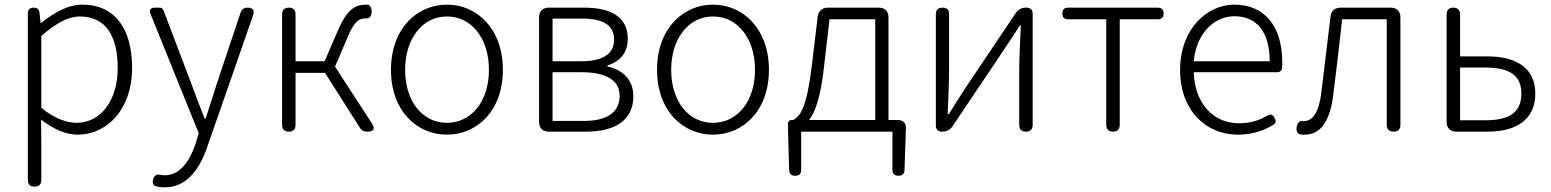

<svg xmlns="http://www.w3.org/2000/svg" viewBox="-20 -567 6681 827"><path d="M100 -341V-148V208C100 227 110 237 129 237C148 237 158 227 158 208V46L157 -52C211 -10 264 13 314 13C439 13 549 -93 549 -275C549 -440 477 -547 335 -547C270 -547 208 -509 157 -468H155L150 -512C149 -527 140 -534 125 -534C109 -534 100 -526 100 -510ZM158 -334V-412C220 -466 273 -496 324 -496C442 -496 487 -403 487 -274C487 -132 412 -38 310 -38C270 -38 215 -55 158 -103V-257Z M978 -236 1070 -501C1078 -523 1069 -534 1046 -534C1031 -534 1021 -527 1016 -512L914 -207C899 -161 882 -105 866 -57H861C842 -105 821 -161 804 -207L684 -523C681 -530 676 -534 668 -534H649H646C629 -534 622 -524 628 -508L836 7L822 53C796 130 754 188 689 188C683 188 677 187 671 186C654 182 643 190 639 207C636 221 639 231 653 236C665 238 677 240 690 240C788 240 843 155 874 62Z M1195 -267V-29C1195 -10 1205 0 1224 0C1243 0 1253 -10 1253 -29V-253H1316H1380L1530 -17C1537 -5 1548 0 1562 0C1591 0 1597 -13 1581 -37L1423 -280L1477 -406C1507 -479 1529 -488 1558 -488C1559 -488 1560 -488 1561 -488C1571 -487 1578 -498 1580 -508C1583 -523 1579 -544 1564 -547C1563 -547 1561 -547 1560 -547C1511 -547 1476 -531 1434 -432L1378 -303H1253V-505C1253 -524 1243 -534 1224 -534C1205 -534 1195 -524 1195 -505Z M1736 -473C1692 -425 1664 -355 1664 -266C1664 -89 1776 13 1905 13C2034 13 2146 -89 2146 -266C2146 -355 2118 -425 2074 -473C2030 -521 1970 -547 1905 -547C1841 -547 1780 -521 1736 -473ZM1776 -432C1808 -473 1853 -496 1905 -496C1958 -496 2003 -473 2035 -432C2067 -392 2086 -335 2086 -266C2086 -130 2010 -38 1905 -38C1800 -38 1725 -130 1725 -266C1725 -335 1744 -392 1776 -432Z M2302 -267V-41C2302 -16 2318 0 2343 0H2403H2504C2628 0 2708 -48 2708 -152C2708 -231 2654 -268 2596 -281V-285C2647 -301 2684 -336 2684 -400C2684 -494 2612 -534 2496 -534H2343C2318 -534 2302 -518 2302 -493ZM2360 -395V-487H2423H2487C2584 -487 2625 -455 2625 -396C2625 -339 2584 -303 2479 -303H2360ZM2360 -151V-256H2485C2592 -256 2649 -220 2649 -155C2649 -84 2597 -46 2493 -46H2426H2360Z M2882 -473C2838 -425 2810 -355 2810 -266C2810 -89 2922 13 3051 13C3180 13 3292 -89 3292 -266C3292 -355 3264 -425 3220 -473C3176 -521 3116 -547 3051 -547C2987 -547 2926 -521 2882 -473ZM2922 -432C2954 -473 2999 -496 3051 -496C3104 -496 3149 -473 3181 -432C3213 -392 3232 -335 3232 -266C3232 -130 3156 -38 3051 -38C2946 -38 2871 -130 2871 -266C2871 -335 2890 -392 2922 -432Z M3807 -292V-493C3807 -518 3791 -534 3766 -534H3545C3522 -534 3505 -519 3502 -496L3477 -286C3455 -104 3428 -67 3396 -50H3389C3380 -50 3374 -44 3374 -35V-14L3379 166C3380 182 3389 190 3405 190C3422 190 3431 182 3431 165V0H3627H3824V165C3824 182 3833 190 3850 190C3866 190 3875 182 3876 166L3882 -14V-17C3882 -37 3869 -50 3849 -50H3807ZM3750 -267V-50H3607H3465C3491 -84 3515 -148 3529 -277L3553 -484H3750Z M4011 -267V-25C4011 -10 4021 0 4036 0H4040C4057 0 4073 -8 4082 -22L4297 -342C4319 -375 4351 -424 4373 -457H4377C4374 -387 4370 -315 4370 -256V-29C4370 -10 4380 0 4399 0C4418 0 4428 -10 4428 -29V-267V-509C4428 -524 4418 -534 4403 -534H4398C4381 -534 4365 -526 4356 -512L4141 -192C4120 -159 4088 -110 4067 -76H4062C4065 -147 4068 -219 4068 -277V-506C4068 -525 4059 -534 4040 -534C4021 -534 4011 -525 4011 -506Z M4745 -242V-29C4745 -10 4755 0 4774 0C4793 0 4803 -10 4803 -29V-484H4967C4984 -484 4992 -492 4992 -509C4992 -526 4984 -534 4967 -534H4774H4581C4564 -534 4556 -526 4556 -509C4556 -492 4564 -484 4581 -484H4745Z M5405 -256H5482C5493 -256 5501 -263 5502 -274C5503 -282 5503 -291 5503 -299C5503 -455 5426 -547 5297 -547C5177 -547 5063 -440 5063 -266C5063 -91 5174 13 5312 13C5378 13 5425 -6 5464 -29C5477 -37 5477 -46 5470 -59C5462 -74 5451 -78 5437 -68C5402 -48 5364 -36 5317 -36C5202 -36 5125 -127 5122 -256H5311ZM5367 -303H5285H5122C5133 -425 5211 -497 5297 -497C5391 -497 5449 -432 5449 -303Z M6012 -267V-493C6012 -518 5996 -534 5971 -534H5863H5753C5730 -534 5713 -519 5711 -496C5698 -388 5685 -281 5672 -174C5662 -85 5636 -45 5594 -45C5593 -45 5592 -45 5592 -45C5578 -48 5569 -38 5566 -24C5562 -8 5565 8 5581 12C5586 13 5593 13 5600 13C5667 13 5709 -43 5723 -161C5737 -269 5749 -376 5761 -484H5953V-29C5953 -10 5964 0 5983 0C6002 0 6012 -10 6012 -29V-267Z M6211 -267V-41C6211 -16 6227 0 6252 0H6300H6389C6514 0 6593 -54 6593 -164C6593 -271 6514 -324 6389 -324H6269V-505C6269 -524 6259 -534 6240 -534C6221 -534 6211 -524 6211 -505ZM6269 -162V-276H6323H6378C6483 -276 6533 -242 6533 -164C6533 -84 6483 -49 6378 -49H6269Z"/></svg>

Font: GenSenRounded2 TW L
Style: Regular
Weight: 300
Version: Version 2.100;PS 2.1;hotconv 16.6.51;makeotf.lib2.5.65220 DE